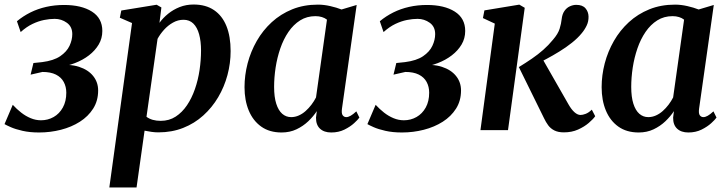

<svg xmlns="http://www.w3.org/2000/svg" viewBox="-26 -576 3219 850"><path d="M147 10.5Q105.5 10.5 73.8 3.2Q42 -4 21.8 -13Q1.5 -22 -6 -26.5L30.5 -112Q48 -93 67.8 -77.5Q87.5 -62 109.8 -52.8Q132 -43.5 155.5 -43.5Q186 -43.5 211.5 -58Q237 -72.5 252.2 -100Q267.5 -127.5 267.5 -165.5Q267.5 -192 256.2 -213Q245 -234 221.5 -245.8Q198 -257.5 162 -257.5L109.5 -245.5L122 -297L160.5 -301Q211.5 -307.5 240.5 -327.2Q269.5 -347 281.8 -373.2Q294 -399.5 294 -425Q294 -458 270 -475.2Q246 -492.5 216 -492.5Q194 -492.5 169 -487.5Q144 -482.5 117.8 -470Q91.5 -457.5 65.5 -434L49 -482Q76 -504.5 108.5 -520.8Q141 -537 178.5 -545.5Q216 -554 257.5 -554Q334.5 -554 380.8 -524.8Q427 -495.5 427 -439Q427 -406 411 -379Q395 -352 367.8 -331Q340.5 -310 305.2 -296.5Q270 -283 232 -278L226.5 -286Q283 -293.5 323.8 -280.2Q364.5 -267 386.5 -239.5Q408.5 -212 408.5 -175.5Q408.5 -130 386.5 -95.2Q364.5 -60.5 327.5 -37Q290.5 -13.5 243.8 -1.5Q197 10.5 147 10.5Z M458 254 558.5 -474 504.5 -497.5 511 -529.5 667.5 -555 688.5 -543 680 -475Q695.5 -496.5 718.2 -515Q741 -533.5 769.5 -544.8Q798 -556 831 -556Q885 -556 921.5 -531.2Q958 -506.5 976.5 -460.5Q995 -414.5 995 -350Q995 -296 981 -243.8Q967 -191.5 940 -145.8Q913 -100 874 -64.8Q835 -29.5 785 -9.8Q735 10 675 10Q660.5 10 644.8 7.8Q629 5.5 614 2.5L578.5 254ZM622.5 -59Q634.5 -50 650.2 -45.5Q666 -41 685.5 -41Q723 -41 751.8 -59.8Q780.5 -78.5 801.8 -110Q823 -141.5 837 -181.8Q851 -222 857.5 -266.2Q864 -310.5 864 -352.5Q864 -393.5 855.5 -424.2Q847 -455 829.8 -471.8Q812.5 -488.5 786.5 -488.5Q762 -488.5 739.8 -476Q717.5 -463.5 700 -444Q682.5 -424.5 671.5 -404Z M1488 -95.5Q1485 -74 1491 -65.8Q1497 -57.5 1507 -57.5Q1515.5 -57.5 1526.2 -63.5Q1537 -69.5 1551.5 -83L1565 -55.5Q1559 -46.5 1541.8 -30.8Q1524.5 -15 1498.8 -2.2Q1473 10.5 1440.5 10.5Q1408.5 10.5 1390.5 -6.5Q1372.5 -23.5 1373 -55.5L1376.5 -84Q1361.5 -61 1338.8 -39.2Q1316 -17.5 1286.5 -3.5Q1257 10.5 1220.5 10.5Q1167 10.5 1130.5 -15.5Q1094 -41.5 1075.2 -86.8Q1056.5 -132 1056.5 -190Q1056.5 -243 1070.2 -295.5Q1084 -348 1110.8 -394.8Q1137.5 -441.5 1177 -477.8Q1216.5 -514 1267.8 -534.8Q1319 -555.5 1381.5 -555.5Q1408 -555.5 1436.2 -549Q1464.5 -542.5 1486 -534L1553 -554ZM1421.5 -489Q1412 -496.5 1399 -500.5Q1386 -504.5 1370.5 -504.5Q1332.5 -504.5 1302.8 -485.8Q1273 -467 1251 -434.8Q1229 -402.5 1215 -361.8Q1201 -321 1194.2 -277Q1187.5 -233 1187.5 -191.5Q1187.5 -146.5 1197 -116.8Q1206.5 -87 1223.5 -72.2Q1240.5 -57.5 1263 -57.5Q1280.5 -57.5 1296.8 -64.8Q1313 -72 1327 -84.5Q1341 -97 1352.8 -112.5Q1364.5 -128 1373 -144.5Z M1753.5 10.5Q1712 10.5 1680.2 3.2Q1648.5 -4 1628.2 -13Q1608 -22 1600.5 -26.5L1637 -112Q1654.5 -93 1674.2 -77.5Q1694 -62 1716.2 -52.8Q1738.5 -43.5 1762 -43.5Q1792.5 -43.5 1818 -58Q1843.5 -72.5 1858.8 -100Q1874 -127.5 1874 -165.5Q1874 -192 1862.8 -213Q1851.5 -234 1828 -245.8Q1804.5 -257.5 1768.5 -257.5L1716 -245.5L1728.5 -297L1767 -301Q1818 -307.5 1847 -327.2Q1876 -347 1888.2 -373.2Q1900.5 -399.5 1900.5 -425Q1900.5 -458 1876.5 -475.2Q1852.5 -492.5 1822.5 -492.5Q1800.5 -492.5 1775.5 -487.5Q1750.5 -482.5 1724.2 -470Q1698 -457.5 1672 -434L1655.5 -482Q1682.5 -504.5 1715 -520.8Q1747.5 -537 1785 -545.5Q1822.5 -554 1864 -554Q1941 -554 1987.2 -524.8Q2033.5 -495.5 2033.5 -439Q2033.5 -406 2017.5 -379Q2001.5 -352 1974.2 -331Q1947 -310 1911.8 -296.5Q1876.5 -283 1838.5 -278L1833 -286Q1889.5 -293.5 1930.2 -280.2Q1971 -267 1993 -239.5Q2015 -212 2015 -175.5Q2015 -130 1993 -95.2Q1971 -60.5 1934 -37Q1897 -13.5 1850.2 -1.5Q1803.5 10.5 1753.5 10.5Z M2101 0 2164.5 -471.5 2112 -496 2118.5 -530 2273 -555.5 2297 -541.5 2223 0ZM2470.5 10Q2445 10 2428.2 1.5Q2411.5 -7 2401 -21.2Q2390.5 -35.5 2382.5 -52.5L2271 -279Q2302 -298 2329 -316.5Q2356 -335 2379.2 -355.5Q2402.5 -376 2422 -400Q2444.5 -426 2451.5 -448.8Q2458.5 -471.5 2460.5 -491Q2463 -513.5 2472.8 -527.5Q2482.5 -541.5 2496.8 -548Q2511 -554.5 2525 -554.5Q2553 -554.5 2566 -539.2Q2579 -524 2579.5 -503Q2580 -481 2571.2 -462.8Q2562.5 -444.5 2549 -428.5Q2532 -407.5 2506 -386.8Q2480 -366 2450.2 -347.8Q2420.5 -329.5 2392.2 -314.5Q2364 -299.5 2343 -290L2367 -330.5L2491 -113.5Q2503.5 -91.5 2517.2 -79.2Q2531 -67 2544 -67Q2553.5 -67 2566.8 -72Q2580 -77 2594 -90.5L2609 -61.5Q2600 -48.5 2580.5 -31.8Q2561 -15 2533.2 -2.5Q2505.5 10 2470.5 10Z M3069 -95.5Q3066 -74 3072 -65.8Q3078 -57.5 3088 -57.5Q3096.5 -57.5 3107.2 -63.5Q3118 -69.5 3132.5 -83L3146 -55.5Q3140 -46.5 3122.8 -30.8Q3105.5 -15 3079.8 -2.2Q3054 10.5 3021.5 10.5Q2989.5 10.5 2971.5 -6.5Q2953.5 -23.5 2954 -55.5L2957.5 -84Q2942.5 -61 2919.8 -39.2Q2897 -17.5 2867.5 -3.5Q2838 10.5 2801.5 10.5Q2748 10.5 2711.5 -15.5Q2675 -41.5 2656.2 -86.8Q2637.5 -132 2637.5 -190Q2637.5 -243 2651.2 -295.5Q2665 -348 2691.8 -394.8Q2718.5 -441.5 2758 -477.8Q2797.5 -514 2848.8 -534.8Q2900 -555.5 2962.5 -555.5Q2989 -555.5 3017.2 -549Q3045.5 -542.5 3067 -534L3134 -554ZM3002.5 -489Q2993 -496.5 2980 -500.5Q2967 -504.5 2951.5 -504.5Q2913.5 -504.5 2883.8 -485.8Q2854 -467 2832 -434.8Q2810 -402.5 2796 -361.8Q2782 -321 2775.2 -277Q2768.5 -233 2768.5 -191.5Q2768.5 -146.5 2778 -116.8Q2787.5 -87 2804.5 -72.2Q2821.5 -57.5 2844 -57.5Q2861.5 -57.5 2877.8 -64.8Q2894 -72 2908 -84.5Q2922 -97 2933.8 -112.5Q2945.5 -128 2954 -144.5Z"/></svg>

Font: Merriweather 48pt SemiBold
Style: Italic
Weight: 600
Italic angle: -7.8°
Designer: Eben Sorkin
Foundry: Eben Sorkin
Version: Version 2.101